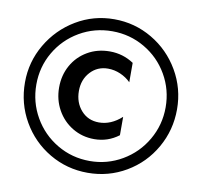

<svg xmlns="http://www.w3.org/2000/svg" viewBox="-84 -829 993 946"><g transform="rotate(10 413.0 -356.0)"><path d="M414 28Q518 28 605.5 -23.5Q693 -75 743.5 -163.5Q794 -252 794 -356Q794 -460 742.5 -548.5Q691 -637 603.5 -688.5Q516 -740 413 -740Q310 -740 223 -688Q136 -636 84.5 -548Q33 -460 33 -358Q33 -252 84 -163.5Q135 -75 222.5 -23.5Q310 28 414 28ZM414 -31Q325 -31 250.5 -75Q176 -119 133 -194Q90 -269 90 -357Q90 -445 133 -519Q176 -593 250.5 -636.5Q325 -680 414 -680Q502 -680 576.5 -636.5Q651 -593 694 -518.5Q737 -444 737 -356Q737 -268 693.5 -193Q650 -118 575.5 -74.5Q501 -31 414 -31ZM426 -226Q371 -226 336.5 -265Q302 -304 302 -362Q302 -419 337 -457Q372 -495 425 -495Q457 -495 487 -482Q517 -469 539 -447V-544Q485 -580 419 -580Q357 -580 307.5 -551Q258 -522 230.5 -472.5Q203 -423 203 -362Q203 -301 231 -250.5Q259 -200 308 -170.5Q357 -141 417 -141Q485 -141 539 -182V-274Q486 -226 426 -226Z"/></g></svg>

Font: Geom Medium
Style: Bold
Weight: 500
Version: Version 1.102